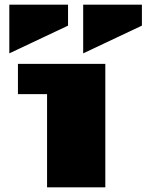

<svg xmlns="http://www.w3.org/2000/svg" viewBox="-20 -804 629 824"><path d="M20 -575V-784H272V-694ZM57 -400V-530H432V0H182V-400ZM337 -575V-784H589V-694Z"/></svg>

Font: Stalinist One
Style: Regular
Weight: 400
Designer: Jovanny Lemonad
Foundry: Alexey Maslov, Jovanny Lemonad
Version: Version 3.004